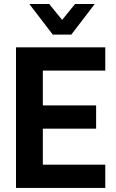

<svg xmlns="http://www.w3.org/2000/svg" viewBox="-20 -923 571 943"><path d="M190.4 -576.2V-405.3H452.1V-291H190.4V-114.3H497.1V0H58.6V-690.4H497.1V-576.2ZM124 -903.3H221.7L285.2 -825.2L348.6 -903.3H445.3L330.1 -752.9H239.3Z"/></svg>

Font: Dinish
Style: Bold
Weight: 700
Designer: Bert Driehuis
Foundry: Playbeing
Version: Version 3.006; git-39231f3c-release